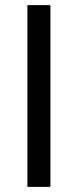

<svg xmlns="http://www.w3.org/2000/svg" viewBox="-20 -730 304 750"><path d="M87 0V-710H177V0Z"/></svg>

Font: Raleway Medium Alt1
Style: Regular
Weight: 500
Designer: Matt McInerney, Pablo Impallari, Rodrigo Fuenzalida
Foundry: Matt McInerney, Pablo Impallari, Rodrigo Fuenzalida
Version: Version 3.000g; ttfautohint (v1.5) -l 8 -r 28 -G 28 -x 14 -D